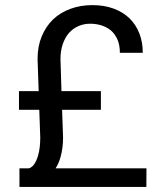

<svg xmlns="http://www.w3.org/2000/svg" viewBox="-20 -741 640 761"><path d="M226.1 -305.7H379.9V-379.9H223.6L219.7 -507.3Q219.7 -540 228.8 -566.2Q237.8 -592.3 253.4 -610.4Q269 -627.9 290.8 -637.5Q312.5 -647 337.4 -647Q360.8 -647 382.1 -640.4Q403.3 -633.8 419.9 -620.1Q436 -606 445.6 -584.2Q455.1 -562.5 455.1 -531.7H545.9Q545.9 -574.2 532.2 -608.9Q518.6 -643.6 493.2 -668.5Q467.3 -693.4 430.2 -707Q393.1 -720.7 346.2 -720.7Q299.3 -720.7 259.3 -706.1Q219.2 -691.4 190.4 -664.1Q161.6 -636.2 145.3 -596.7Q128.9 -557.1 128.9 -507.3L133.3 -379.9H55.2V-305.7H135.7L139.6 -195.3Q139.6 -179.7 137.7 -159.9Q135.7 -140.1 130.4 -122.6Q125 -104.5 116 -90.8Q106.9 -77.1 93.8 -73.7H57.1V0H560.1L560.5 -73.7H200.2Q206.5 -83 211.2 -93.8Q215.8 -104.5 219.2 -116.2Q224.6 -134.3 227.3 -154.5Q230 -174.8 230 -195.3Z"/></svg>

Font: Roboto Mono
Style: Regular
Weight: 400
Monospace: yes
Designer: Google
Version: Version 3.000